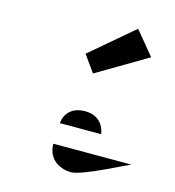

<svg xmlns="http://www.w3.org/2000/svg" viewBox="-148 -1384 1200 1318"><g transform="rotate(15 452.5 -725.5)"><path d="M365 -1002 449 -884 806 -1095 669 -1261ZM869 -348C871 -357 563 -190 477 -190C409 -190 311 -230 311 -348ZM318 -496C323 -566 373 -620 465 -620C543 -620 599 -577 611 -496Z"/></g></svg>

Font: Hussar Dziwak
Style: Regular
Weight: 400
Version: Version 1.022